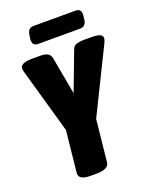

<svg xmlns="http://www.w3.org/2000/svg" viewBox="-159 -951 820 1039"><g transform="rotate(-20 251.0 -432.0)"><path d="M180 2Q110 2 113 -37L138 -277L33 -647Q29 -661 29 -672Q31 -702 101 -702H143Q171 -702 186.5 -694Q202 -686 206 -664L245 -450L330 -674Q337 -692 355 -697Q373 -702 395 -702H437Q472 -702 488 -695Q504 -688 502 -673Q502 -667 499.5 -660.5Q497 -654 494 -647L312 -277L287 -36Q283 2 211 2ZM156 -766Q121 -766 125 -806L128 -826Q132 -866 166 -866H407Q443 -866 438 -826L436 -806Q432 -766 397 -766Z"/></g></svg>

Font: Asap Condensed Condensed ExtraBold
Style: Italic
Weight: 800
Width: 3
Italic angle: -6°
Designer: Pablo Cosgaya
Foundry: Omnibus-Type
Version: Version 3.001; ttfautohint (v1.8.4.7-5d5b)